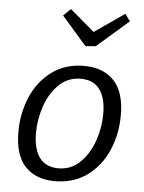

<svg xmlns="http://www.w3.org/2000/svg" viewBox="-56 -839 668 893"><g transform="rotate(5 278.5 -393.0)"><path d="M513 -323Q513 -237 481 -161Q449 -85 385.5 -38Q322 9 233 9Q145 9 95 -43.5Q45 -96 45 -206Q45 -291 77 -367Q109 -443 172 -490Q235 -537 324 -537Q412 -537 462.5 -484.5Q513 -432 513 -323ZM127 -207Q127 -132 156.5 -92Q186 -52 245 -52Q304 -52 346 -93Q388 -134 409.5 -196.5Q431 -259 431 -322Q431 -397 401.5 -436.5Q372 -476 313 -476Q253 -476 211 -435Q169 -394 148 -332Q127 -270 127 -207ZM353 -698 493 -795 517 -762 369 -633 321 -629 205 -762 239 -795Z"/></g></svg>

Font: Bitter Pro
Style: Italic
Weight: 400
Italic angle: -9°
Designer: Sol Matas, and Bitter project Authors
Foundry: Sol Matas
Version: Version 1.010